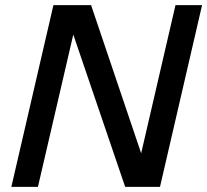

<svg xmlns="http://www.w3.org/2000/svg" viewBox="-20 -724 803 744"><path d="M24 0 187 -704H333L527 -130L660 -704H763L600 0H465L264 -590L127 0Z"/></svg>

Font: Prodigy Sans Medium
Style: Italic
Weight: 500
Italic angle: -13°
Designer: Wei Huang
Foundry: Wei Huang
Version: Version 1.003; ttfautohint (v1.8.3)